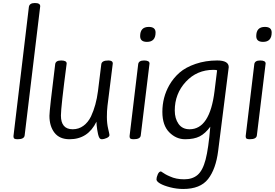

<svg xmlns="http://www.w3.org/2000/svg" viewBox="-20 -907 1820 1270"><path d="M96 14Q81 14 75 10Q69 6 69 -6L171 -861Q175 -887 210.5 -887Q246 -887 246 -866L143 -11Q140 14 96 14Z M691 -207Q687 -175 687 -133Q687 -91 695.5 -55Q704 -19 704 -14Q704 -2 685.5 6Q667 14 655 14Q643 14 637.5 5Q632 -4 628.5 -20Q625 -36 623 -49Q618 -82 618 -102Q562 14 440 14Q374 14 340.5 -29Q307 -72 307 -141Q307 -178 345 -482Q348 -507 384.5 -507Q421 -507 421 -487Q383 -198 383 -143Q383 -52 461 -52Q501 -52 532 -75Q563 -98 582 -137Q616 -210 628 -304L650 -482Q653 -507 697 -507Q726 -507 726 -487Z M864 14Q849 14 843 10Q837 6 837 -6L894 -482Q897 -507 933 -507Q969 -507 969 -487L911 -11Q908 14 864 14ZM1009 -692Q1009 -630 952 -630Q907 -630 907 -668Q907 -729 964 -729Q1009 -729 1009 -692Z M1392 -445Q1282 -445 1209 -366Q1136 -287 1136 -176Q1136 -123 1161 -87.5Q1186 -52 1234 -52Q1368 -52 1399 -304L1416 -442Q1409 -445 1392 -445ZM1054 -167Q1054 -263 1100 -344Q1127 -391 1167.5 -426.5Q1208 -462 1274 -484.5Q1340 -507 1416.5 -507Q1493 -507 1493 -463L1423 91Q1408 211 1356.5 277Q1305 343 1192 343Q1149 343 1106 332Q1063 321 1039 307Q1015 293 1015 279.5Q1015 266 1023.5 246.5Q1032 227 1045 227Q1046 227 1053.5 232.5Q1061 238 1074 245.5Q1087 253 1104 260Q1144 279 1198.5 279Q1253 279 1287 250Q1321 221 1340 148.5Q1359 76 1371 -69Q1338 -24 1301 -5Q1264 14 1204.5 14Q1145 14 1099.5 -32Q1054 -78 1054 -167Z M1632 14Q1617 14 1611 10Q1605 6 1605 -6L1662 -482Q1665 -507 1701 -507Q1737 -507 1737 -487L1679 -11Q1676 14 1632 14ZM1777 -692Q1777 -630 1720 -630Q1675 -630 1675 -668Q1675 -729 1732 -729Q1777 -729 1777 -692Z"/></svg>

Font: Kite One
Style: Regular
Weight: 400
Designer: Eduardo Rodriguez Tunni
Foundry: Eduardo Rodriguez Tunni
Version: Version 1.001